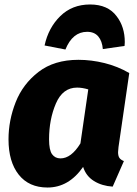

<svg xmlns="http://www.w3.org/2000/svg" viewBox="-20 -818 613 857"><path d="M557 -492 509 -162Q507 -144 507 -139Q507 -123 512.5 -114Q518 -105 533 -99L483 15Q435 12 399.5 -10Q364 -32 351 -73Q287 19 192 19Q109 19 63.5 -38.5Q18 -96 18 -196Q18 -281 50 -362Q82 -443 152 -497Q222 -551 330 -551Q388 -551 446.5 -536.5Q505 -522 557 -492ZM199 -196Q199 -148 212.5 -129.5Q226 -111 250 -111Q298 -111 339 -178L374 -419Q347 -427 324 -427Q260 -427 229.5 -356Q199 -285 199 -196ZM179 -615Q196 -694 249 -746Q302 -798 382 -798Q462 -798 501 -745Q537 -698 537 -630Q537 -622 536 -613L439 -599Q436 -635 418.5 -655.5Q401 -676 369 -676Q304 -676 272 -597Z"/></svg>

Font: Trujillo ExtraBold
Style: Italic
Weight: 800
Italic angle: -8°
Designer: Fira Sans original fonts by bBox Type GmbH, Carrois Corporate GbR, & Edenspiekermann AG / Changes by Cristiano Sobral
Foundry: Fira Sans original fonts by bBox Type GmbH, Carrois Corporate GbR, & Edenspiekermann AG / Changes by Cristiano Sobral
Version: Version 4.301;July 28, 2020;FontCreator 13.0.0.2655 64-bit